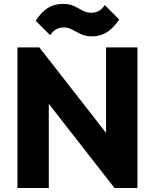

<svg xmlns="http://www.w3.org/2000/svg" viewBox="-20 -944 778 964"><path d="M67.5 0V-706H177.5L225 -565V0ZM555 0 139 -533 177.5 -706 593.5 -173ZM555 0 512.5 -140.5V-706H670V0ZM442 -761.5Q410 -761.5 386.5 -772.8Q363 -784 343.2 -795Q323.5 -806 301 -806Q277.5 -806 261.5 -796.5Q245.5 -787 231.5 -767.5L159 -840Q187.5 -883 220 -903.8Q252.5 -924.5 295.5 -924.5Q328 -924.5 351.2 -913.5Q374.5 -902.5 394.5 -891.2Q414.5 -880 436.5 -880Q461 -880 477 -889.5Q493 -899 506 -918.5L578.5 -846Q550 -803.5 517.5 -782.5Q485 -761.5 442 -761.5Z"/></svg>

Font: Outfit Thin
Style: Regular
Weight: 100
Designer: Rodrigo Fuenzalida
Foundry: fragTYPE
Version: Version 1.100;gftools[0.9.27]